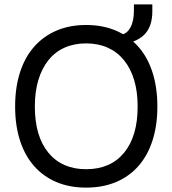

<svg xmlns="http://www.w3.org/2000/svg" viewBox="-20 -840 787 876"><path d="M373 16Q297 16 237 -9.5Q177 -35 135 -83Q93 -131 71 -199.5Q49 -268 49 -354Q49 -440 71 -509Q93 -578 135 -626Q177 -674 237 -700Q297 -726 373 -726Q449 -726 509.5 -700Q570 -674 612 -626Q654 -578 676 -509Q698 -440 698 -354Q698 -268 676 -199.5Q654 -131 612 -83Q570 -35 509.5 -9.5Q449 16 373 16ZM373 -68Q484 -68 546 -143Q608 -218 608 -354Q608 -422 592 -475Q576 -528 545.5 -565.5Q515 -603 471.5 -622.5Q428 -642 373 -642Q318 -642 274.5 -622.5Q231 -603 201 -565.5Q171 -528 155 -475Q139 -422 139 -354Q139 -218 201 -143Q263 -68 373 -68ZM520 -633.7 513 -677.6 533 -681.5Q560 -686.5 575.5 -715.4Q591 -744.3 591 -792.1V-820H675V-788.1Q675 -725.4 644.5 -688.5Q614 -651.7 541 -637.7Z"/></svg>

Font: Geist
Style: Regular
Weight: 400
Designer: Basement.studio, Andrés Briganti, Mateo Zaragoza
Foundry: Basement.studio, Vercel, Andrés Briganti, Guido Ferreyra, Mateo Zaragoza
Version: Version 1.401